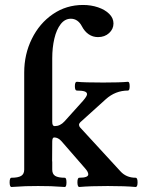

<svg xmlns="http://www.w3.org/2000/svg" viewBox="-20 -746 572 770"><path d="M531.7 -14.6Q531.7 3.9 523.9 3.9Q482.4 0 412.1 0Q341.8 0 297.9 3.9Q294.4 3.9 292.5 -1Q290.5 -5.9 290.5 -14.6Q290.5 -33.2 297.9 -33.2Q334 -33.2 334 -46.9Q334 -56.6 321.3 -70.8L226.1 -180.2Q212.9 -194.8 197.3 -194.8Q189.5 -194.8 189.5 -178.2L189 -98.6H189.5V-65.9Q189.5 -47.9 201.4 -40.5Q213.4 -33.2 239.7 -33.2Q246.6 -33.2 246.6 -14.6Q246.6 3.9 239.7 3.9Q203.6 1.5 183.6 0.7Q163.6 0 132.8 0Q102.5 0 82.3 0.7Q62 1.5 25.9 3.9Q22.5 3.9 20.5 -1Q18.6 -5.9 18.6 -14.6Q18.6 -33.2 25.9 -33.2Q52.2 -33.2 64.7 -40.5Q77.1 -47.9 77.1 -65.9V-455.1Q77.1 -528.3 107.7 -590.3Q138.2 -652.3 191.9 -689.2Q245.6 -726.1 313 -726.1Q345.2 -726.1 373.3 -716.6Q401.4 -707 418.2 -690.2Q435.1 -673.3 435.1 -651.9Q435.1 -629.4 417.5 -613.3Q399.9 -597.2 373 -597.2Q352.5 -597.2 335.9 -608.4Q319.3 -619.6 308.1 -641.1Q300.8 -655.3 289.6 -663.1Q278.3 -670.9 264.2 -670.9Q240.2 -670.9 223.4 -649.2Q206.5 -627.4 198 -591.3Q189.5 -555.2 189.5 -512.2V-257.8Q189.5 -248.5 191.9 -244.4Q194.3 -240.2 199.2 -240.2Q221.2 -240.2 238.3 -258.8L313 -341.8Q329.1 -360.4 329.1 -368.2Q329.1 -376 319.1 -379.4Q309.1 -382.8 288.1 -382.8Q280.3 -382.8 280.3 -400.4Q280.3 -418 288.1 -418Q316.9 -415 394 -415Q461.9 -415 493.2 -418Q500 -418 500 -400.4Q500 -382.8 493.2 -382.8Q442.9 -382.8 404.3 -348.1L302.2 -255.9Q297.9 -251.5 296.9 -247.1Q296.9 -239.3 302.2 -233.9L462.9 -59.1Q486.3 -33.2 523.9 -33.2Q531.7 -33.2 531.7 -14.6Z"/></svg>

Font: JuniusX
Style: Bold
Weight: 700
Designer: Peter S. Baker
Foundry: Briery Creek Software
Version: Version 1.004